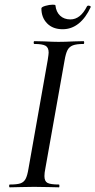

<svg xmlns="http://www.w3.org/2000/svg" viewBox="-20 -801 408 821"><path d="M22 -12Q53 -12 67.5 -17Q82 -22 89.5 -36Q97 -50 102 -81L184 -544Q188 -570 188 -576Q188 -598 174.5 -605.5Q161 -613 127 -613Q124 -613 124 -619Q124 -625 127 -625L170 -624Q208 -622 230 -622Q258 -622 296 -624L337 -625Q340 -625 340 -619Q340 -613 337 -613Q307 -613 291.5 -607Q276 -601 268.5 -586.5Q261 -572 256 -542L174 -81Q170 -62 170 -48Q170 -26 183 -19Q196 -12 232 -12Q234 -12 234 -6Q234 0 232 0Q206 0 190 -1L126 -2L66 -1Q50 0 22 0Q19 0 19 -6Q19 -12 22 -12ZM157 -765Q157 -771 174 -776Q191 -781 206 -781Q217 -781 217 -778Q220 -750 237 -734Q254 -718 281 -718Q324 -718 352 -774Q354 -777 358 -777Q362 -777 365.5 -775Q369 -773 368 -771Q347 -725 316.5 -700.5Q286 -676 248 -676Q206 -676 181.5 -701Q157 -726 157 -765Z"/></svg>

Font: Cormorant Infant Medium
Style: Italic
Weight: 500
Italic angle: -10°
Designer: Christian Thalmann (Catharsis Fonts)
Foundry: Catharsis Fonts
Version: Version 4.000